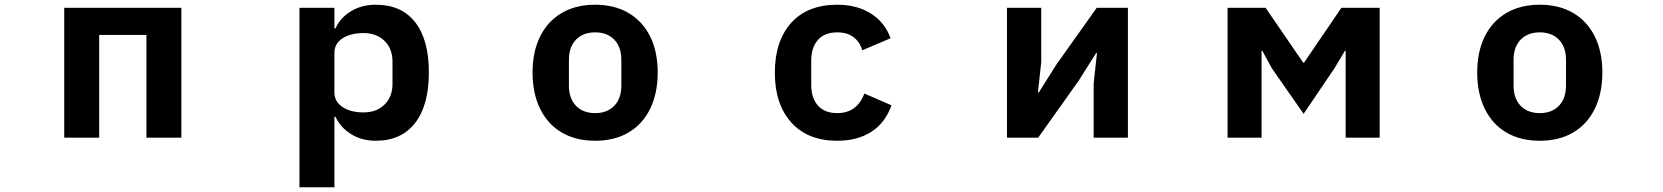

<svg xmlns="http://www.w3.org/2000/svg" viewBox="-20 -583 7040 813"><path d="M400 0H252V-550H748V0H600V-435H400Z M1248 210V-550H1396V-463H1401Q1420 -507 1465.5 -535Q1511 -563 1571 -563Q1680 -563 1738 -489Q1796 -415 1796 -276Q1796 -137 1737.5 -62Q1679 13 1571 13Q1511 13 1466 -15.5Q1421 -44 1401 -88H1396V210ZM1642 -228V-322Q1642 -377 1608 -410Q1574 -443 1520 -443Q1464 -443 1430 -420.5Q1396 -398 1396 -359V-192Q1396 -153 1430 -130Q1464 -107 1520 -107Q1574 -107 1608 -140Q1642 -173 1642 -228Z M2235 -276Q2235 -364 2267 -428.5Q2299 -493 2358.5 -528Q2418 -563 2500 -563Q2582 -563 2641.5 -528Q2701 -493 2733 -428.5Q2765 -364 2765 -276Q2765 -188 2733 -122.5Q2701 -57 2641.5 -22Q2582 13 2500 13Q2418 13 2358.5 -22Q2299 -57 2267 -122.5Q2235 -188 2235 -276ZM2611 -221V-330Q2611 -384 2581 -415Q2551 -446 2500 -446Q2449 -446 2419 -415Q2389 -384 2389 -330V-221Q2389 -166 2419 -135Q2449 -104 2500 -104Q2551 -104 2581 -135Q2611 -166 2611 -221Z M3261 -275Q3261 -409 3330 -486Q3399 -563 3525 -563Q3609 -563 3668 -525.5Q3727 -488 3751 -421L3631 -370Q3622 -404 3595 -425Q3568 -446 3525 -446Q3472 -446 3443.5 -414Q3415 -382 3415 -326V-224Q3415 -168 3443.5 -136Q3472 -104 3525 -104Q3609 -104 3640 -187L3755 -137Q3728 -62 3669 -24.5Q3610 13 3525 13Q3400 13 3330.5 -64.5Q3261 -142 3261 -275Z M4376 0H4244V-550H4389V-320L4375 -192H4379L4452 -308L4624 -550H4756V0H4611V-230L4625 -358H4621L4548 -242Z M5322 0H5178V-550H5339L5498 -318H5502L5660 -550H5822V0H5678V-368H5675L5630 -293L5500 -101L5366 -293L5325 -368H5322Z M6235 -276Q6235 -364 6267 -428.5Q6299 -493 6358.5 -528Q6418 -563 6500 -563Q6582 -563 6641.5 -528Q6701 -493 6733 -428.5Q6765 -364 6765 -276Q6765 -188 6733 -122.5Q6701 -57 6641.5 -22Q6582 13 6500 13Q6418 13 6358.5 -22Q6299 -57 6267 -122.5Q6235 -188 6235 -276ZM6611 -221V-330Q6611 -384 6581 -415Q6551 -446 6500 -446Q6449 -446 6419 -415Q6389 -384 6389 -330V-221Q6389 -166 6419 -135Q6449 -104 6500 -104Q6551 -104 6581 -135Q6611 -166 6611 -221Z"/></svg>

Font: IBM Plex Sans JP
Style: Bold
Weight: 700
Designer: Mike Abbink; Paul van der Laan; Pieter van Rosmalen; Wujin Sim; Yejin Wi; Jinhee Kim; Boomi Park; Yona Kim; Kichan Ma
Foundry: Sandoll Inc.
Version: Version 1.001